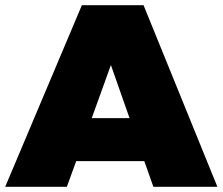

<svg xmlns="http://www.w3.org/2000/svg" viewBox="-30 -721 859 741"><path d="M562 0 527 -99H264L228 0H-10L286 -701H524L809 0ZM324 -265H470L398 -470Z"/></svg>

Font: MontserratBlack
Style: Regular
Weight: 900
Designer: Julieta Ulanovsky
Foundry: Julieta Ulanovsky
Version: Version 4.000